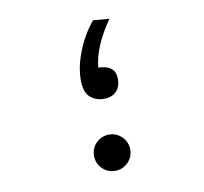

<svg xmlns="http://www.w3.org/2000/svg" viewBox="-65 -593 716 673"><g transform="rotate(-10 293.0 -256.5)"><path d="M293 9.8Q266.1 9.8 247.3 -9Q228.5 -27.8 228.5 -54.7Q228.5 -81.5 247.3 -100.3Q266.1 -119.1 293 -119.1Q319.8 -119.1 338.6 -100.3Q357.4 -81.5 357.4 -54.7Q357.4 -27.8 338.6 -9Q319.8 9.8 293 9.8ZM297.4 -245.6Q268.6 -245.6 248.8 -263.4Q229 -281.2 229 -324.7Q229 -371.6 250.5 -426Q272 -480.5 307.6 -523.4L365.2 -518.6Q303.7 -430.7 296.9 -356.9Q357.9 -355.5 357.9 -305.7Q357.9 -278.3 342.3 -262Q326.7 -245.6 297.4 -245.6Z"/></g></svg>

Font: Cascadia Mono NF SemiLight
Style: Regular
Weight: 350
Monospace: yes
Designer: Aaron Bell
Foundry: Saja Typeworks
Version: Version 2404.023; ttfautohint (v1.8.4)